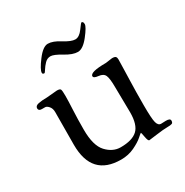

<svg xmlns="http://www.w3.org/2000/svg" viewBox="-154 -771 884 916"><g transform="rotate(-30 288.0 -313.0)"><path d="M133 -530C133 -524.7 136.3 -522 143 -522C145 -522 148.8 -526.7 154.5 -536C160.2 -545.3 167.5 -554.7 176.5 -564C185.5 -573.3 196 -578 208 -578C220 -578 239.2 -570 265.5 -554C291.8 -538 314.3 -530 333 -530C351.7 -530 372 -544 394 -572C416 -600 427 -619 427 -629C427 -639 423.7 -644 417 -644C415.7 -644 408.2 -634.7 394.5 -616C380.8 -597.3 366.7 -588 352 -588C337.3 -588 317.3 -596 292 -612C266.7 -628 245 -636 227 -636C209 -636 188.8 -621.2 166.5 -591.5C144.2 -561.8 133 -541.3 133 -530ZM94 -156C94 -40 147.7 18 255 18C281.7 18 306.2 12.7 328.5 2C350.8 -8.7 368 -19.3 380 -30C392 -40.7 398.5 -46 399.5 -46C400.5 -46 402.5 -37.5 405.5 -20.5C408.5 -3.5 412.3 5 417 5C419 5 433.5 3.2 460.5 -0.5C487.5 -4.2 507.7 -6 521 -6C534.3 -6 543.3 -7 548 -9C552.7 -11 555 -16 555 -24C555 -32 547 -36 531 -36L505 -35C494.3 -35 487 -42.3 483 -57C479 -71.7 477 -103.7 477 -153C477 -202.3 477.7 -247 479 -287C479.7 -307 480.2 -325 480.5 -341C480.8 -357 481.2 -369.8 481.5 -379.5C481.8 -389.2 482 -397.2 482 -403.5C482 -409.8 480.5 -414.7 477.5 -418C474.5 -421.3 468 -423 458 -423L422 -418C363.3 -418 334 -410.3 334 -395C334 -387.7 342.7 -383.2 360 -381.5C377.3 -379.8 388.7 -373.2 394 -361.5C399.3 -349.8 402 -327.3 402 -294L404 -156C404 -110.7 394.3 -79 375 -61C355.7 -43 324.7 -34 282 -34C253.3 -34 227.7 -46.2 205 -70.5C182.3 -94.8 171 -136.3 171 -195C171 -234.3 171.8 -270.2 173.5 -302.5C175.2 -334.8 176 -360.3 176 -379C176 -397.7 175 -409.3 173 -414C171 -418.7 164.3 -421 153 -421L96 -416C77.3 -416 61.5 -414.7 48.5 -412C35.5 -409.3 29 -403.3 29 -394C29 -384.7 35 -380 47 -380H65C71 -380 77.5 -376 84.5 -368C91.5 -360 95 -349.3 95 -336Z"/></g></svg>

Font: Sorts Mill Goudy
Style: Regular
Weight: 400
Version: Version 003.101